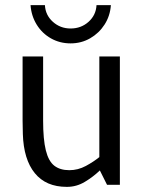

<svg xmlns="http://www.w3.org/2000/svg" viewBox="-20 -720 551 748"><path d="M240 8Q159 8 115.5 -45.5Q72 -99 69 -198L68 -250V-500H148V-250Q148 -177 158.5 -134.5Q169 -92 191.5 -74.5Q214 -57 250 -57Q284 -57 314.5 -73.5Q345 -90 367 -108V-500H447V0H397L369 -56Q343 -31 310.5 -11.5Q278 8 241 8H240ZM155 -700Q157 -661 186 -635Q215 -609 255 -609Q296 -609 325 -635Q354 -661 356 -700H412Q409 -658 387.5 -624.5Q366 -591 331.5 -571Q297 -551 255 -551Q213 -551 178.5 -570.5Q144 -590 123 -624Q102 -658 99 -700Z"/></svg>

Font: Epunda Sans
Style: Regular
Weight: 400
Designer: Simon Atzbach
Foundry: typofactur
Version: Version 2.204; ttfautohint (v1.8.4.7-5d5b)